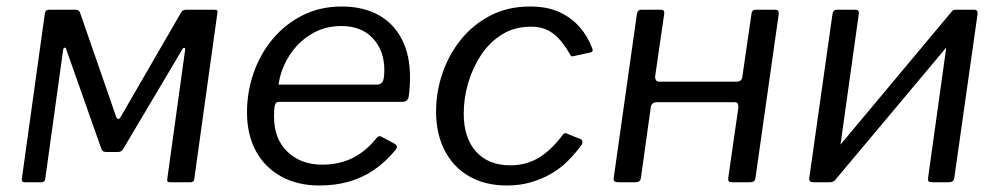

<svg xmlns="http://www.w3.org/2000/svg" viewBox="-20 -560 3071 590"><path d="M55 0Q46 0 47 -10L118 -520Q120 -530 130 -530H213Q223 -530 226 -521L337 -201Q339 -195 343 -194.5Q347 -194 351 -201L535 -519Q538 -525 542 -527.5Q546 -530 551 -530H640Q651 -530 648 -520L577 -10Q576 0 566 0H502Q492 0 494 -10L549 -408Q550 -413 546 -413Q542 -413 540 -408L359 -103Q354 -93 343 -93H306Q294 -93 291 -104L184 -407Q183 -414 179 -413.5Q175 -413 174 -407L119 -10Q118 0 107 0Z M961 10Q894 10 843.5 -18Q793 -46 766 -96.5Q739 -147 739 -215Q739 -277 759 -335Q779 -393 817 -439Q855 -485 909 -512.5Q963 -540 1030 -540Q1095 -540 1142 -514.5Q1189 -489 1214.5 -440Q1240 -391 1240 -322Q1240 -308 1239 -293.5Q1238 -279 1236 -264Q1235 -256 1230 -251.5Q1225 -247 1215 -247H836Q828 -247 825 -237.5Q822 -228 822 -202Q822 -133 863.5 -93.5Q905 -54 970 -54Q1023 -54 1064.5 -75Q1106 -96 1139 -138Q1143 -142 1147 -141.5Q1151 -141 1154 -139L1193 -118Q1204 -112 1197 -101Q1164 -61 1128 -37Q1092 -13 1051 -1.5Q1010 10 961 10ZM1139 -300Q1149 -300 1155 -308Q1161 -316 1161 -345Q1161 -404 1126 -442Q1091 -480 1029 -480Q976 -480 934.5 -454Q893 -428 867.5 -386.5Q842 -345 836 -300Z M1609 -540Q1662 -540 1699.5 -522.5Q1737 -505 1762 -476Q1787 -447 1800 -411Q1802 -406 1801 -403.5Q1800 -401 1795 -399L1740 -387Q1736 -386 1733.5 -389.5Q1731 -393 1728 -399Q1712 -426 1695 -443.5Q1678 -461 1658 -469.5Q1638 -478 1612 -478Q1561 -478 1522.5 -454Q1484 -430 1458 -390.5Q1432 -351 1418.5 -304.5Q1405 -258 1405 -211Q1405 -136 1443 -94Q1481 -52 1548 -52Q1597 -52 1636 -75.5Q1675 -99 1711 -148Q1716 -153 1723 -149L1763 -133Q1767 -132 1769 -127.5Q1771 -123 1768 -116Q1750 -91 1727 -67.5Q1704 -44 1675 -27Q1646 -10 1612 0Q1578 10 1538 10Q1471 10 1422 -18Q1373 -46 1346.5 -97.5Q1320 -149 1320 -217Q1320 -277 1339.5 -334.5Q1359 -392 1396.5 -438.5Q1434 -485 1487.5 -512.5Q1541 -540 1609 -540Z M1880 0Q1871 0 1868 -3Q1865 -6 1866 -14L1937 -516Q1939 -530 1950 -530H2011Q2023 -530 2021 -517L1993 -324Q1993 -318 1996 -313.5Q1999 -309 2005 -309H2243Q2251 -309 2255.5 -312.5Q2260 -316 2261 -323L2289 -516Q2290 -530 2302 -530H2363Q2374 -530 2373 -517L2302 -17Q2301 -7 2297 -3.5Q2293 0 2283 0H2231Q2222 0 2219.5 -3Q2217 -6 2218 -14L2249 -230Q2249 -238 2246.5 -242Q2244 -246 2237 -246H1998Q1992 -246 1987 -243Q1982 -240 1980 -232L1950 -17Q1949 -7 1945 -3.5Q1941 0 1931 0Z M2619 -517 2549 -17Q2547 0 2530 0H2481Q2472 0 2469 -3Q2466 -6 2467 -14L2538 -516Q2540 -530 2551 -530H2609Q2621 -530 2619 -517ZM2984 -517 2913 -17Q2912 -7 2908 -3.5Q2904 0 2894 0H2845Q2836 0 2833.5 -3Q2831 -6 2832 -14L2902 -516Q2904 -530 2916 -530H2974Q2985 -530 2984 -517ZM2905 -525 2949 -487 2544 -4 2502 -43Z"/></svg>

Font: Libre Franklin
Style: Italic
Weight: 400
Italic angle: -8°
Designer: Pablo Impallari, Rodrigo Fuenzalida, Nhung Nguyen
Foundry: Impallari Type
Version: Version 3.000